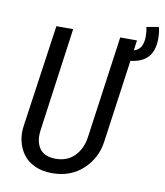

<svg xmlns="http://www.w3.org/2000/svg" viewBox="-86 -841 795 924"><g transform="rotate(10 311.0 -379.0)"><path d="M622.1 -712.9Q622.1 -597.7 508.8 -585.9L452.1 -180.2Q440.9 -99.1 381.3 -43.5Q321.8 12.2 230 12.2Q182.6 12.2 146 -4.6Q109.4 -21.5 88.9 -49.6Q68.4 -77.6 60.1 -112.8Q51.8 -147.9 57.1 -186L128.9 -688H210.9L141.1 -183.1Q133.3 -127.4 156.5 -93.3Q179.7 -59.1 235.8 -59.1Q293.5 -59.1 328.4 -95.7Q363.3 -132.3 371.1 -188L440.9 -688H522.9L516.1 -638.2Q561 -650.4 561 -713.9Q561 -739.3 556.2 -759.8L615.2 -770Q622.1 -748.5 622.1 -712.9Z"/></g></svg>

Font: Fira Sans Compressed Book
Style: Italic
Weight: 350
Width: 3
Italic angle: -8°
Designer: Carrois Corporate & Edenspiekermann AG
Foundry: Carrois Corporate GbR & Edenspiekermann AG
Version: Version 4.203;PS 004.203;hotconv 1.0.88;makeotf.lib2.5.64775